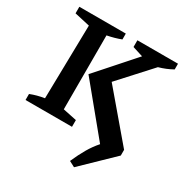

<svg xmlns="http://www.w3.org/2000/svg" viewBox="-193 -804 1116 1163"><g transform="rotate(30 365.0 -223.0)"><path d="M28 0V-42Q73 -60 125 -68L135 -582L28 -606V-652H353V-611Q309 -594 257 -584V-67L353 -47V0ZM486 206 446 185Q471 128 496.5 84.5Q522 41 553 6L280 -326L507 -582L434 -605V-652H718V-612Q673 -587 623 -573L425 -356L696 -37V3Z"/></g></svg>

Font: Piazzolla SC SemiBold
Style: Regular
Weight: 600
Designer: Juan Pablo del Peral
Foundry: Huerta Tipografica
Version: Version 1.330